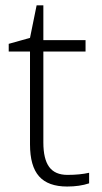

<svg xmlns="http://www.w3.org/2000/svg" viewBox="-20 -679 375 709"><path d="M12.2 -488.8V-517.1L90.8 -539.1L115.2 -659.2H140.1V-530.8H295.9V-488.8H140.1V-152.8Q140.1 -91.8 161.6 -62.5Q183.1 -33.2 229 -33.2Q274.9 -33.2 309.1 -41V-2Q273.9 9.8 228 9.8Q157.7 9.8 124.3 -27.8Q90.8 -65.4 90.8 -146V-488.8Z"/></svg>

Font: Open Sans Light
Style: Regular
Weight: 300
Foundry: Ascender Corporation
Version: Version 1.10